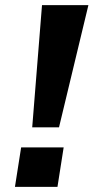

<svg xmlns="http://www.w3.org/2000/svg" viewBox="-20 -725 363 745"><path d="M105 -231 143 -705H323L209 -231ZM38 0 62 -153H227L203 0Z"/></svg>

Font: Nunito Sans 7pt Expanded
Style: Bold Italic
Weight: 700
Width: 7
Italic angle: -9°
Designer: Vernon Adams
Foundry: Vernon Adams
Version: Version 3.101;gftools[0.9.27]